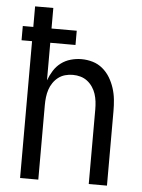

<svg xmlns="http://www.w3.org/2000/svg" viewBox="-53 -777 605 819"><g transform="rotate(5 250.0 -367.5)"><path d="M64 0V-586H19V-647H64V-735H142V-647H250V-586H142V-425Q150 -447 162.5 -467Q175 -487 193.5 -501Q212 -515 235 -521.5Q258 -528 281 -528Q306 -528 329.5 -521Q353 -514 372 -498Q391 -482 403.5 -461Q416 -440 423.5 -416.5Q431 -393 433.5 -368.5Q436 -344 436 -320V0H358V-320Q358 -337 356 -353.5Q354 -370 349 -385.5Q344 -401 334.5 -415Q325 -429 312 -439Q299 -449 283 -453.5Q267 -458 250 -458Q233 -458 217 -453.5Q201 -449 188 -439Q175 -429 165.5 -415Q156 -401 151 -385.5Q146 -370 144 -353.5Q142 -337 142 -320V0Z"/></g></svg>

Font: Huly
Style: Regular
Weight: 400
Designer: Belleve Invis
Foundry: Belleve Invis
Version: Version 33.2.5; ttfautohint (v1.8.4)